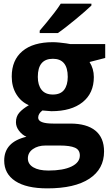

<svg xmlns="http://www.w3.org/2000/svg" viewBox="-20 -786 605 1046"><path d="M237.8 240.2Q123.5 240.2 63.2 200.4Q2.9 160.6 2.9 88.9Q2.9 -12.2 124 -41Q101.1 -50.8 84 -73Q66.9 -95.2 66.9 -120.1Q66.9 -151.4 85 -172.1Q103 -192.9 137.2 -212.9Q94.2 -231.4 69.1 -272.5Q43.9 -313.5 43.9 -369.1Q43.9 -458.5 102.1 -507.3Q160.2 -556.2 268.1 -556.2Q283.2 -556.2 303.2 -554.2Q323.2 -552.2 340.1 -549.8Q356.9 -547.4 362.8 -545.9H553.2V-470.2L467.8 -448.2Q491.2 -411.6 491.2 -366.2Q491.2 -278.3 429.9 -229.2Q368.7 -180.2 259.8 -180.2Q233.9 -181.6 210.9 -184.1Q188 -166.5 188 -145Q188 -112.8 270 -112.8H362.8Q452.6 -112.8 499.8 -74.2Q546.9 -35.6 546.9 39.1Q546.9 134.8 467 187.5Q387.2 240.2 237.8 240.2ZM268.1 -271Q310.1 -271 329.6 -296.9Q349.1 -322.8 349.1 -367.2Q349.1 -465.8 268.1 -465.8Q186 -465.8 186 -367.2Q186 -322.8 206.3 -296.9Q226.6 -271 268.1 -271ZM244.1 143.1Q324.2 143.1 369.6 121.1Q415 99.1 415 61Q415 30.3 388.2 18.6Q361.3 6.8 305.2 6.8H228Q187 6.8 159.4 26.1Q131.8 45.4 131.8 77.1Q131.8 107.9 161.4 125.5Q190.9 143.1 244.1 143.1ZM478 -766.1V-755.9Q463.9 -742.2 440.9 -722.2Q418 -702.1 391.6 -680.4Q365.2 -658.7 339.8 -638.9Q314.5 -619.1 295.4 -606H196.3V-619.1Q212.4 -637.7 233.6 -663.3Q254.9 -689 275.9 -716.3Q296.9 -743.7 311 -766.1Z"/></svg>

Font: Open Sans
Style: Bold
Weight: 700
Designer: Monotype Design Team
Foundry: Monotype Imaging Inc.
Version: Version 3.000; ttfautohint (v1.8.4)